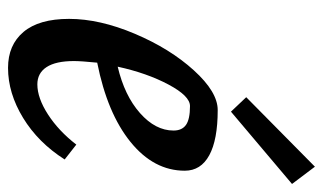

<svg xmlns="http://www.w3.org/2000/svg" viewBox="-183 -609 804 478"><g transform="rotate(90 219.0 -370.0)"><path d="M27 -140Q27 -216 64 -303.5Q101 -391 155 -450.5Q209 -510 254 -510Q328 -510 366.5 -489Q405 -468 405 -428Q405 -351 333.5 -293Q262 -235 136 -210Q132 -170 132 -152Q132 -107 147 -84Q162 -61 190 -61Q224 -61 265 -87.5Q306 -114 340 -158L377 -129Q335 -63 273.5 -25.5Q212 12 149 12Q92 12 59.5 -26.5Q27 -65 27 -140ZM305 -400Q305 -421 291 -431Q277 -441 244 -441Q219 -441 190.5 -387.5Q162 -334 146 -261Q218 -278 261.5 -316.5Q305 -355 305 -400ZM222 -581 395 -752 438 -695 258 -543Z"/></g></svg>

Font: Andada Pro SemiBold
Style: Italic
Weight: 600
Italic angle: -6.99998°
Designer: Carolina Giovagnoli
Foundry: Huerta Tipografica
Version: Version 3.005